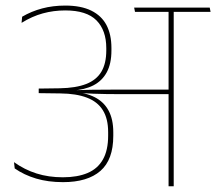

<svg xmlns="http://www.w3.org/2000/svg" viewBox="-20 -652 757 672"><path d="M717 -610.5 714 -625.5H449.5L452.5 -610.5ZM570 0H588V-616H570ZM29 -84.5 31.5 -62.5Q64.5 -39.5 106.5 -27Q148.5 -14.5 200.5 -14.5Q286.5 -14.5 331.5 -53.8Q376.5 -93 376.5 -176.5V-189Q376.5 -234.5 360 -265Q343.5 -295.5 311.5 -311.8Q279.5 -328 232 -331V-335Q276 -337.5 306.8 -353.2Q337.5 -369 353.8 -399.2Q370 -429.5 370 -475V-484Q370 -531 352.8 -564Q335.5 -597 299.5 -614.8Q263.5 -632.5 208.5 -632.5Q165 -632.5 127.5 -622.5Q90 -612.5 57.5 -593.5L55.5 -572Q92.5 -595 130 -605.2Q167.5 -615.5 208.5 -615.5Q283 -615.5 317.5 -580.8Q352 -546 352 -483.5V-475.5Q352 -430 334.8 -401Q317.5 -372 281.5 -358Q245.5 -344 189 -343L115.5 -342V-326L191.5 -325Q247 -324.5 284.2 -310.2Q321.5 -296 340 -266.2Q358.5 -236.5 358.5 -189.5V-177.5Q358.5 -126 340.2 -93.8Q322 -61.5 286.5 -46.5Q251 -31.5 200 -31.5Q150 -31.5 108 -44.8Q66 -58 29 -84.5ZM228 -337V-328L259 -325V-326.5Q283.5 -325 306.8 -324Q330 -323 354.5 -322.8Q379 -322.5 406 -322.5H579.5V-338.5H406Q378.5 -338.5 352.5 -338.2Q326.5 -338 300.8 -337.8Q275 -337.5 247.5 -336.5V-338Z"/></svg>

Font: Anek Devanagari Medium Thin
Style: Regular
Weight: 250
Version: Version 1.003